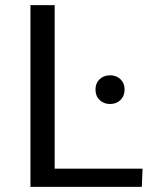

<svg xmlns="http://www.w3.org/2000/svg" viewBox="-20 -731 579 751"><path d="M99.1 0V-710.9H193.8V-71.3H537.6L534.7 0ZM410.6 -324.2Q385.7 -324.2 369.6 -339.8Q353.5 -355.5 353.5 -380.9Q353.5 -405.8 369.6 -421.1Q385.7 -436.5 410.6 -436.5Q435.1 -436.5 451.2 -421.1Q467.3 -405.8 467.3 -380.9Q467.3 -355.5 451.2 -339.8Q435.1 -324.2 410.6 -324.2Z"/></svg>

Font: Comme
Style: Regular
Weight: 400
Designer: Vernon Adams
Foundry: Vernon Adams
Version: Version 1.000;gftools[0.9.27]